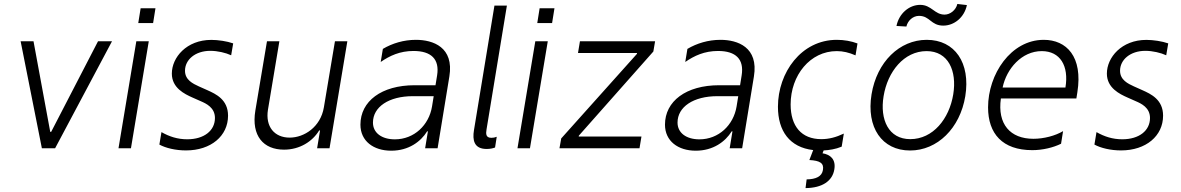

<svg xmlns="http://www.w3.org/2000/svg" viewBox="-20 -756 6020 979"><path d="M551.1 -545.5H479.8L240.8 -83.5H236.2L150.9 -545.5H85.2L193.5 0H261Z M697.1 -713.8 685 -638.5H760.7L772.7 -713.8ZM584.2 0H647.7L738.6 -545.5H675.1Z M928.3 11C1055.8 11 1142.8 -62.9 1142.8 -166.2C1142.8 -248.2 1081 -276.6 1037.3 -296.2L993.6 -315.7C964.5 -329.2 923.3 -348 923.3 -395.2C923.3 -451.3 975.1 -496.8 1052.6 -496.8C1089.5 -496.8 1131.4 -486.9 1158.7 -474.1L1169 -534.8C1137.8 -545.8 1092.3 -552.6 1057.5 -552.6C931.1 -552.6 856.2 -463.1 856.2 -380.7C856.2 -307.2 921.9 -276.3 960.9 -258.9L1004.3 -239.7C1030.5 -228.3 1076 -207.7 1076 -154.5C1076 -89.8 1020.6 -45.8 934.7 -45.8C885.7 -45.8 843.8 -59.3 803.3 -82.4L792.6 -18.8C824.9 -1.1 875.7 11 928.3 11Z M1631.4 -208.5C1614.7 -108.3 1530.9 -54.3 1457 -54.3C1378.6 -54.3 1332.7 -110.8 1346.2 -196L1404.5 -545.5H1341.3L1282 -192.1C1260.7 -62.9 1323.5 7.1 1428.3 7.1C1508.2 7.1 1573.2 -34.4 1607.2 -90.6H1611.9L1596.9 0H1660.2L1751.1 -545.5H1687.9Z M1974.8 12.4C2063.6 12.4 2125.4 -33.7 2158 -86.3H2161.9L2147.7 0H2211.3L2271.3 -366.1C2295.8 -515.6 2187.9 -552.9 2100.9 -552.9C2038.4 -552.9 1980.5 -535.2 1932.2 -506.7L1921.2 -440C1967.3 -471.9 2019.2 -496.1 2088.4 -496.1C2179 -496.1 2221.9 -454.2 2208.8 -371.8L2200.6 -321.4H2094.1C1925.1 -321.4 1817.8 -239.7 1817.8 -120.4C1817.8 -36.6 1884.6 12.4 1974.8 12.4ZM1993.3 -45.5C1926.8 -45.5 1881.7 -78.1 1881.7 -131C1881.7 -210.9 1962.7 -265.6 2084.9 -265.6H2191.4L2182.9 -213.1C2167.3 -117.9 2091.6 -45.5 1993.3 -45.5Z M2461.6 3.6C2478.7 3.6 2493.6 0.4 2504.3 -3.9L2512.8 -58.6C2504.3 -55 2495 -53.3 2485.8 -53.3C2456.7 -53.3 2457 -73.5 2460.9 -96.6L2564.6 -727.3H2501.1L2396.7 -92C2388.5 -42.3 2396.3 3.6 2461.6 3.6Z M2731.5 -713.8 2719.5 -638.5H2795.1L2807.2 -713.8ZM2618.6 0H2682.2L2773.1 -545.5H2709.5Z M2832.7 0H3240.8L3250.7 -59.7H2930.8L2931.5 -64.3L3311.4 -493.3L3320.3 -545.5H2937.1L2927.2 -485.8H3228.3L3227.6 -481.2L2841.6 -50.1Z M3527.7 12.4C3616.5 12.4 3678.3 -33.7 3710.9 -86.3H3714.8L3700.6 0H3764.2L3824.2 -366.1C3848.7 -515.6 3740.8 -552.9 3653.8 -552.9C3591.3 -552.9 3533.4 -535.2 3485.1 -506.7L3474.1 -440C3520.2 -471.9 3572.1 -496.1 3641.3 -496.1C3731.9 -496.1 3774.9 -454.2 3761.7 -371.8L3753.6 -321.4H3647C3478 -321.4 3370.7 -239.7 3370.7 -120.4C3370.7 -36.6 3437.5 12.4 3527.7 12.4ZM3546.2 -45.5C3479.8 -45.5 3434.7 -78.1 3434.7 -131C3434.7 -210.9 3515.6 -265.6 3637.8 -265.6H3744.3L3735.8 -213.1C3720.2 -117.9 3644.5 -45.5 3546.2 -45.5Z M4246.4 -495.4C4278.8 -495.4 4308.6 -488.3 4342.3 -473.7L4352.3 -534.4C4320.7 -546.5 4283.4 -552.9 4246.8 -552.9C4065.7 -552.9 3946.7 -386 3946.7 -211.6C3946.7 -87.7 4006.7 -4.6 4126.4 9.2L4106.9 60C4160.5 62.9 4182.2 75.6 4176.1 110.8C4170.8 144.2 4139.9 158 4093 158.7L4087.4 203.1C4173.3 202.4 4224.4 166.2 4234 109C4243.3 57.2 4214.5 32 4174 25.6L4179.7 11C4207 9.6 4240.4 5 4271.7 -8.2L4282.7 -74.9C4242.5 -55.8 4206.3 -46.5 4168 -46.5C4066.4 -46.5 4011.4 -112.6 4011.4 -223.4C4011.4 -372.5 4111.2 -495.4 4246.4 -495.4Z M4601.6 -620.7C4608.7 -651.6 4635.7 -675.1 4665.8 -675.1C4722.3 -675.1 4725.9 -625.4 4789.8 -625.4C4844.8 -625.4 4897 -666.5 4910.2 -730.1L4861.5 -735.8C4854.4 -704.9 4825.3 -681.5 4796.5 -681.5C4745 -681.5 4729.8 -731.2 4671.9 -731.2C4615.1 -731.2 4563.6 -686.4 4551.1 -623.6ZM4620.4 11.4C4759.6 11.4 4875 -101.9 4902 -265.6C4929.3 -435 4849.1 -552.9 4705.3 -552.9C4566.4 -552.9 4451 -440 4424 -275.2C4396.3 -106.2 4476.9 11.4 4620.4 11.4ZM4621.4 -46.5C4510.7 -46.5 4465.6 -146 4485.4 -265.6C4505.7 -390.3 4589.1 -495.4 4704.5 -495.4C4815.3 -495.4 4860.1 -394.9 4840.6 -275.2C4820.3 -149.9 4737.2 -46.5 4621.4 -46.5Z M5302.2 -552.9C5133.9 -552.9 5018.1 -377.1 5018.1 -208.5C5018.1 -74.6 5091.3 9.6 5243.6 9.6C5296.5 9.6 5350.9 -3.6 5390.3 -23.1L5400.6 -87.4C5360.8 -63.6 5302.2 -48.3 5249.3 -48.3C5131 -48.3 5065 -122.9 5083.5 -253.9H5468.4L5473.4 -285.2C5502.5 -467.7 5417.6 -552.9 5302.2 -552.9ZM5412.6 -309.7H5092.3C5112.2 -405.9 5190 -495.4 5291.9 -495.4C5385.7 -495.4 5431.1 -420.1 5412.6 -309.7Z M5696 11C5823.5 11 5910.5 -62.9 5910.5 -166.2C5910.5 -248.2 5848.7 -276.6 5805 -296.2L5761.4 -315.7C5732.2 -329.2 5691.1 -348 5691.1 -395.2C5691.1 -451.3 5742.9 -496.8 5820.3 -496.8C5857.2 -496.8 5899.1 -486.9 5926.5 -474.1L5936.8 -534.8C5905.5 -545.8 5860.1 -552.6 5825.3 -552.6C5698.9 -552.6 5623.9 -463.1 5623.9 -380.7C5623.9 -307.2 5689.6 -276.3 5728.7 -258.9L5772 -239.7C5798.3 -228.3 5843.8 -207.7 5843.8 -154.5C5843.8 -89.8 5788.4 -45.8 5702.4 -45.8C5653.4 -45.8 5611.5 -59.3 5571 -82.4L5560.4 -18.8C5592.7 -1.1 5643.5 11 5696 11Z"/></svg>

Font: TID UI Light
Style: Italic
Weight: 300
Italic angle: -9.39999°
Designer: The TID Project Authors
Foundry: Bakken & Bæck
Version: Version 1.001;hotconv 1.0.109;makeotfexe 2.5.65596